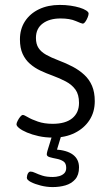

<svg xmlns="http://www.w3.org/2000/svg" viewBox="-20 -550 453 780"><path d="M196 9Q164 9 137 3Q110 -3 90 -11.5Q70 -20 58.5 -29Q47 -38 47 -45Q47 -50 51.5 -59Q56 -68 62 -75.5Q68 -83 73 -83Q78 -83 93 -74Q108 -65 134 -56Q160 -47 194 -47Q246 -47 273.5 -69.5Q301 -92 301 -132Q301 -166 286.5 -186Q272 -206 247.5 -219Q223 -232 193 -243Q168 -252 144.5 -263Q121 -274 102 -290.5Q83 -307 72 -331Q61 -355 61 -390Q61 -432 81.5 -463.5Q102 -495 138.5 -512.5Q175 -530 223 -530Q246 -530 266.5 -527Q287 -524 303.5 -519Q320 -514 330 -507.5Q340 -501 340 -495Q340 -489 336 -479Q332 -469 326.5 -461.5Q321 -454 316 -454Q312 -454 288 -464.5Q264 -475 226 -475Q181 -475 153.5 -454.5Q126 -434 126 -396Q126 -371 136.5 -355Q147 -339 167.5 -327.5Q188 -316 217 -305Q249 -293 275.5 -279Q302 -265 322.5 -246Q343 -227 354 -201Q365 -175 365 -139Q365 -95 343.5 -62Q322 -29 284 -10Q246 9 196 9ZM194 210Q170 210 146 204Q122 198 105.5 189.5Q89 181 89 172Q89 168 90.5 162Q92 156 95.5 151.5Q99 147 104 147Q112 147 123.5 152.5Q135 158 152 163.5Q169 169 195 169Q208 169 220.5 165.5Q233 162 241 154Q249 146 249 132Q249 113 237.5 105.5Q226 98 210 95Q194 92 182 88.5Q170 85 170 77Q170 73 172.5 63.5Q175 54 180.5 37.5Q186 21 193 -3H230L210 63L203 57Q252 60 276.5 78.5Q301 97 301 130Q301 161 285.5 178.5Q270 196 246 203Q222 210 194 210Z"/></svg>

Font: Asap Light
Style: Regular
Weight: 300
Designer: Pablo Cosgaya
Foundry: Omnibus-Type
Version: Version 3.001